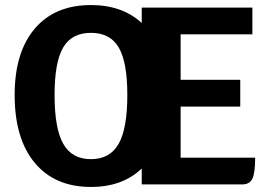

<svg xmlns="http://www.w3.org/2000/svg" viewBox="-20 -730 1075 760"><path d="M990 -106Q990 -45 979 -22.5Q968 0 938 0H541V-63Q465 10 340 10Q197 10 117.5 -85.5Q38 -181 38 -354Q38 -523 117.5 -616.5Q197 -710 340 -710Q464 -710 541 -639V-700H979V-594H695V-414H931V-308H695V-106ZM484 -354Q484 -484 450 -542Q416 -600 340 -600Q264 -600 230 -542Q196 -484 196 -354Q196 -221 230.5 -160.5Q265 -100 340 -100Q415 -100 449.5 -160.5Q484 -221 484 -354Z"/></svg>

Font: Krub
Style: Bold
Weight: 700
Version: Version 1.000; ttfautohint (v1.6)